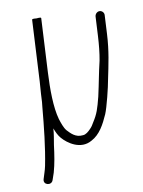

<svg xmlns="http://www.w3.org/2000/svg" viewBox="-81 -597 603 811"><g transform="rotate(-10 221.0 -191.5)"><path d="M379.4 -504 375.1 -422C373.2 -385.3 369.6 -349.9 363.7 -318C350.9 -264.9 345.5 -229.1 331.9 -169C318.9 -118.7 313 -99 292.5 -67C286.6 -55.7 280.1 -46.7 273.1 -40C264.9 -31.4 252.5 -20 240 -20C208.1 -16 189.6 -37.3 174.8 -53C164.1 -65.9 157.3 -87.1 151.5 -105C136.6 -157.9 136.4 -235.7 140.1 -307C144.1 -384 148.2 -461 152.2 -538C152.3 -540.7 145.7 -541.3 132.3 -540C119.7 -541.3 113.3 -540.7 113.2 -538L99.5 -276C98.6 -259.3 97.3 -241.7 95.7 -223C94.7 -205 94.7 -205 93.9 -188C93.5 -181.3 92.8 -174.7 91.8 -168C84.3 -84.3 74.9 4.3 59.8 79.5C55.8 99.8 48.9 116.2 44 134C36.5 158.8 72.9 167.2 80.4 145L83.9 135C85.6 129 87.9 122 91 114C101 78.7 106.8 41.9 112.1 -1C115.7 -23.8 120.5 -46.8 121.7 -70C127.9 -53.5 135 -38 145.4 -26C168.1 0.6 221.1 38.3 271.5 9C308.7 -10.3 329.4 -49.6 347.8 -91C359 -117.2 379.8 -201.3 385.3 -234C398.2 -296.5 410.4 -350.4 414.2 -423L418.4 -504C419 -514.6 410 -524 399.5 -524C388.9 -524 380 -514.6 379.4 -504Z"/></g></svg>

Font: Just Breathe
Style: Obl1
Weight: 400
Foundry: Cannot Into Space Fonts
Version: Version 0.72